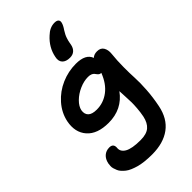

<svg xmlns="http://www.w3.org/2000/svg" viewBox="-329 -999 1340 1340"><g transform="rotate(-45 341.0 -329.5)"><path d="M401.9 -646Q362.3 -646 343.5 -666.5Q324.7 -687 333 -723.1Q347.7 -800.3 410.2 -856.9Q450.7 -896 497.1 -896Q518.6 -896 527.8 -886.7Q537.1 -877.4 533.2 -860.8Q528.8 -840.3 507.8 -810.1Q499 -795.9 492.9 -783.9Q486.8 -772 482.9 -759.5Q479 -747.1 477.3 -741Q475.6 -734.9 473.1 -721.4Q470.7 -708 470.2 -705.1Q464.8 -677.7 447.5 -661.9Q430.2 -646 401.9 -646ZM329.1 236.8Q291 236.8 258.1 233.2Q225.1 229.5 200.4 222.7Q175.8 215.8 154.8 206.8Q133.8 197.8 119.9 186.8Q106 175.8 95 163.6Q84 151.4 78.6 138.4Q73.2 125.5 69.3 112.5Q65.4 99.6 66.4 87.4Q67.4 75.2 68.8 64Q76.2 28.8 98.1 9.5Q120.1 -9.8 151.9 -9.8Q190.4 -9.8 189 27.8Q183.6 65.4 220.9 87.2Q258.3 108.9 342.8 108.9Q402.3 108.9 432.1 83.5Q461.9 58.1 473.1 5.9Q480 -29.3 482.7 -65.4Q485.4 -101.6 485.1 -121.1Q484.9 -140.6 482.7 -182.6Q480.5 -224.6 480 -237.8Q404.8 -133.8 271 -133.8Q160.2 -133.8 107.9 -193.1Q55.7 -252.4 74.2 -346.2Q88.9 -416.5 138.4 -472.4Q188 -528.3 256.8 -558.1Q325.7 -587.9 399.9 -587.9Q496.6 -587.9 518.1 -527.8Q535.2 -544.9 565.9 -544.9Q601.1 -544.9 615.5 -520Q629.9 -495.1 626 -460Q619.6 -399.4 619.4 -336.9Q619.1 -274.4 621.8 -226.8Q624.5 -179.2 620.1 -110.6Q615.7 -42 601.1 30.8Q580.6 133.8 510.7 185.3Q440.9 236.8 329.1 236.8ZM198.2 -331.1Q192.4 -296.9 211.9 -277.3Q231.4 -257.8 277.8 -257.8Q343.8 -257.8 397.5 -298.3Q451.2 -338.9 481 -417H480Q470.2 -417 463.6 -421.6Q457 -426.3 452.1 -433.1Q447.3 -439.9 441.4 -446.8Q435.5 -453.6 423.8 -458.3Q412.1 -462.9 395 -462.9Q354 -462.9 310.3 -443.6Q266.6 -424.3 235.6 -393.6Q204.6 -362.8 198.2 -331.1Z"/></g></svg>

Font: Shantell Sans Irregular Bouncy
Style: Italic
Weight: 600
Italic angle: -11.31°
Designer: Stephen Nixon, Anya Danilova, Shantell Martin
Foundry: Arrow Type
Version: Version 1.006;[9816181b4]